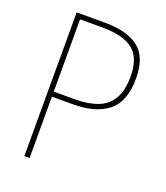

<svg xmlns="http://www.w3.org/2000/svg" viewBox="-132 -805 773 896"><g transform="rotate(20 254.0 -357.0)"><path d="M234 -714Q345 -714 402.5 -669.5Q460 -625 460 -519Q460 -403 398 -354Q336 -305 225 -305H120V0H94V-714ZM231 -689H120V-330H226Q290 -330 336.5 -347.5Q383 -365 408 -406.5Q433 -448 433 -519Q433 -611 383.5 -650Q334 -689 231 -689Z"/></g></svg>

Font: Noto Sans Myanmar UI SemiCondensed Thin
Style: Regular
Weight: 100
Width: 4
Designer: Monotype Design Team
Foundry: Monotype Imaging Inc.
Version: Version 2.103; ttfautohint (v1.8.4.7-5d5b)